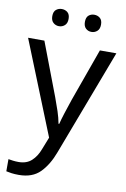

<svg xmlns="http://www.w3.org/2000/svg" viewBox="-104 -790 717 1090"><g transform="rotate(10 255.0 -245.0)"><path d="M1 -536H95L211 -231Q226 -191 238 -154.5Q250 -118 256 -85H260Q266 -110 279 -150.5Q292 -191 306 -232L415 -536H510L279 74Q251 150 206.5 195Q162 240 84 240Q60 240 42 237.5Q24 235 11 232V162Q22 164 37.5 166Q53 168 70 168Q116 168 144.5 142Q173 116 189 73L217 2ZM115 -681Q115 -707 129 -718.5Q143 -730 162 -730Q181 -730 195 -718.5Q209 -707 209 -681Q209 -656 195 -643.5Q181 -631 162 -631Q143 -631 129 -643.5Q115 -656 115 -681ZM303 -681Q303 -707 316.5 -718.5Q330 -730 349 -730Q368 -730 382 -718.5Q396 -707 396 -681Q396 -656 382 -643.5Q368 -631 349 -631Q330 -631 316.5 -643.5Q303 -656 303 -681Z"/></g></svg>

Font: Noto Sans Grantha
Style: Regular
Weight: 400
Designer: Monotype Design Team
Foundry: Monotype Imaging Inc.
Version: Version 2.003; ttfautohint (v1.8.4.7-5d5b)